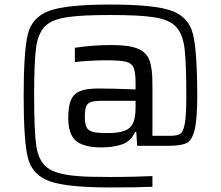

<svg xmlns="http://www.w3.org/2000/svg" viewBox="-20 -716 971 844"><path d="M84 -294Q84 -491 102.5 -566Q121 -641 196.5 -668.5Q272 -696 465 -696Q658 -696 733.5 -669Q809 -642 828 -567Q847 -492 847 -294Q847 -189 835 -143Q823 -97 798 -86Q773 -75 718 -75H583L579 -136H574Q555 -95 517 -81.5Q479 -68 426 -68Q349 -68 314.5 -96.5Q280 -125 280 -197Q280 -248 291.5 -275.5Q303 -303 331 -315Q359 -327 412 -327Q470 -327 576 -323V-349Q576 -399 567 -419Q558 -439 532.5 -445Q507 -451 444 -451Q415 -451 371 -448.5Q327 -446 309 -443V-506Q390 -518 470 -518Q548 -518 586 -502Q624 -486 637 -451Q650 -416 650 -349V-119H729Q759 -119 772.5 -128Q786 -137 792.5 -173.5Q799 -210 799 -294Q799 -437 791.5 -501Q784 -565 754.5 -597.5Q725 -630 657 -640Q599 -650 464 -650Q346 -650 287 -642Q211 -633 179 -601.5Q147 -570 138.5 -506Q130 -442 130 -294Q130 -137 140 -72Q150 -7 189 22Q228 51 322 58Q365 62 465 62Q518 62 576 60.5Q634 59 650 58V105Q587 108 465 108Q272 108 196.5 80Q121 52 102.5 -22.5Q84 -97 84 -294ZM576 -245V-273H431Q397 -273 381 -268Q365 -263 359 -248.5Q353 -234 353 -202Q353 -171 360.5 -156.5Q368 -142 388 -136.5Q408 -131 451 -131Q501 -131 527.5 -141Q554 -151 565 -175Q576 -199 576 -245Z"/></svg>

Font: Source Han Sans & Saira Hybrid
Style: Regular
Weight: 400
Designer: Ryoko NISHIZUKA 西塚涼子 (kana & ideographs); Paul D. Hunt (Latin, Greek & Cyrillic); Wenlong ZHANG 张文龙 (bopomofo); Sandoll 
Foundry: Adobe Systems Incorporated
Version: Version 1.00;August 2, 2021;FontCreator 13.0.0.2675 64-bit